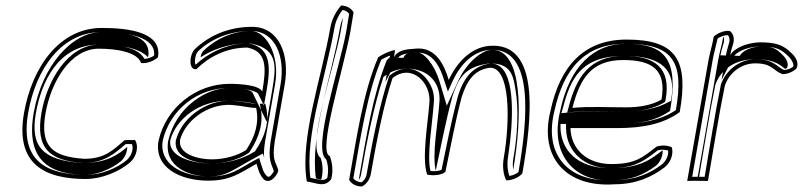

<svg xmlns="http://www.w3.org/2000/svg" viewBox="-20 -642 2903 694"><path d="M67 -235C34 -50 140 5 290 5C347 5 410 -21 449 -54C479 -81 480 -119 468 -136C453 -135 444 -137 430 -135C388 -99 359 -68 284 -68C169 -76 123 -112 145 -235C165 -347 235 -466 337 -466C401 -466 477 -454 490 -414C514 -412 538 -423 551 -435C567 -526 444 -541 348 -541C194 -541 96 -398 67 -235ZM82 -235C110 -395 204 -526 346 -526C444 -526 544 -508 537 -441C527 -434 514 -430 502 -429C478 -474 400 -481 340 -481C224 -481 150 -348 130 -235C107 -104 161 -61 280 -53H281C359 -53 395 -88 434 -121C442 -122 447 -121 457 -121C463 -107 458 -82 439 -64C403 -34 346 -10 293 -10C147 -10 51 -60 82 -235ZM102 -235C69 -50 175 -10 293 -10C326 -10 381 -29 418 -60C433 -74 440 -94 440 -111C409 -85 368 -53 281 -53H278H275C134 -63 88 -112 110 -235C129 -340 187 -481 340 -481C402 -481 482 -471 514 -436L516 -438C527 -517 431 -526 346 -526C240 -526 132 -404 102 -235Z M553 -133C536 -37 630 11 733 11C815 11 849 -18 907 -50C915 -27 916 -13 934 7C961 27 987 -18 986 -27C976 -60 963 -61 973 -130L1009 -336C1028 -442 990 -545 891 -545C806 -545 736 -513 686 -466C664 -447 660 -387 690 -392C732 -434 796 -470 874 -470C945 -456 943 -397 928 -311C917 -334 851 -339 810 -339C689 -339 580 -253 553 -133ZM568 -133C594 -245 694 -324 807 -324C850 -324 907 -315 913 -303L934 -261L943 -311C958 -396 962 -469 880 -485H878H877C798 -485 731 -449 687 -408C681 -417 687 -448 695 -455V-456C742 -500 807 -530 888 -530C974 -530 1012 -439 994 -336L958 -130C948 -61 962 -49 970 -23C968 -20 967 -18 964 -14C956 -3 952 -1 945 -5C929 -23 930 -32 921 -57L917 -71L901 -63C841 -30 814 -4 736 -4C635 -4 555 -51 568 -133ZM588 -133C572 -40 662 -4 736 -4C794 -4 816 -24 879 -59L930 -87L935 -72C933 -85 934 -103 938 -130L974 -336C994 -448 938 -530 888 -530C827 -530 766 -506 717 -460C712 -456 707 -447 705 -435C745 -461 803 -485 877 -485H884L890 -484C990 -464 977 -393 963 -311L944 -202L893 -307C888 -318 848 -324 807 -324C726 -324 616 -255 588 -133ZM596 -137C616 -208 696 -281 814 -278C824 -278 834 -277 844 -276C878 -273 899 -267 909 -267H939L942 -254C954 -198 937 -148 903 -97L902 -95L898 -93C861 -69 804 -51 742 -51C675 -51 585 -76 596 -137ZM616 -137C604 -67 697 -51 742 -51C791 -51 841 -64 877 -88L880 -90L883 -94C917 -146 934 -199 921 -257L919 -267H909C887 -267 865 -274 837 -276C744 -291 642 -227 617 -139L616 -138ZM631 -137C653 -215 746 -275 832 -261C859 -259 881 -252 906 -252C917 -198 903 -150 870 -100C838 -79 791 -66 745 -66C698 -66 622 -84 631 -137ZM948 -32C949 -29 950 -28 951 -24C950 -28 949 -29 948 -32Z M1174 -542C1142 -359 1063 -142 1089 14C1122 18 1152 38 1177 6C1186 -27 1180 -57 1172 -78C1126 -92 1222 -391 1247 -531L1258 -597C1252 -610 1234 -622 1213 -622C1196 -603 1179 -573 1174 -542ZM1189 -542C1193 -566 1205 -590 1218 -606C1230 -604 1238 -598 1242 -592L1232 -531C1209 -401 1107 -103 1159 -66C1166 -47 1168 -24 1163 1C1151 14 1135 7 1102 1C1081 -150 1157 -360 1189 -542ZM1209 -542C1177 -361 1100 -150 1122 3C1128 4 1134 6 1139 7C1140 6 1141 6 1142 4C1149 -24 1146 -51 1139 -71C1085 -110 1188 -395 1212 -531L1220 -578C1215 -567 1211 -554 1209 -542Z M1242 8C1249 21 1265 32 1288 32C1302 26 1316 9 1320 -11C1341 -132 1367 -266 1399 -360C1469 -415 1540 -341 1532 -269C1526 -192 1504 -68 1524 -11C1545 -6 1578 -9 1590 -21C1609 -111 1625 -202 1649 -292C1669 -354 1696 -389 1749 -397C1826 -402 1824 -204 1801 -72C1795 -40 1800 -9 1810 10C1833 10 1857 -2 1868 -15C1902 -208 1936 -494 1746 -476C1681 -469 1631 -416 1602 -353C1587 -403 1557 -475 1480 -466C1448 -464 1418 -461 1404 -435L1408 -461C1387 -458 1362 -445 1347 -435C1292 -307 1270 -148 1242 8ZM1257 3C1284 -149 1307 -304 1358 -426C1368 -432 1380 -438 1390 -441L1373 -346L1417 -430C1425 -445 1445 -449 1479 -451H1480C1544 -459 1572 -398 1587 -347L1599 -311L1616 -349C1644 -409 1689 -455 1745 -461C1750 -461 1754 -462 1759 -462C1910 -463 1888 -212 1854 -20C1846 -13 1833 -8 1821 -6C1815 -23 1812 -47 1816 -72C1819 -91 1821 -111 1824 -132C1837 -250 1838 -418 1751 -412H1750C1687 -403 1655 -358 1635 -294V-293C1611 -205 1594 -114 1576 -28C1567 -24 1550 -22 1536 -24C1522 -78 1543 -196 1548 -270C1552 -302 1541 -331 1524 -354C1497 -391 1444 -413 1391 -371L1387 -368L1385 -362C1353 -266 1326 -132 1305 -11C1303 2 1294 12 1287 17C1272 16 1262 9 1257 3ZM1277 6 1278 7C1281 2 1284 -4 1285 -11C1306 -132 1333 -266 1365 -361L1366 -364L1369 -366C1387 -380 1412 -393 1449 -394C1460 -394 1472 -393 1481 -391C1550 -377 1574 -320 1568 -270C1563 -198 1541 -84 1555 -25C1574 -113 1591 -204 1615 -293C1635 -353 1656 -399 1739 -411L1743 -412H1747C1831 -417 1836 -360 1843 -319C1856 -249 1850 -150 1836 -72C1833 -57 1833 -42 1835 -28C1869 -225 1870 -462 1759 -462C1756 -462 1754 -461 1751 -461C1719 -457 1667 -416 1637 -351L1595 -260L1568 -350C1550 -409 1511 -455 1487 -452L1485 -451H1483C1456 -449 1447 -452 1438 -433L1388 -434L1378 -424C1327 -299 1304 -146 1277 6Z M1970 -242C1927 -72 2028 37 2203 24C2278 24 2336 -2 2382 -37C2407 -57 2415 -89 2408 -110C2391 -117 2373 -118 2353 -112C2303 -73 2277 -49 2190 -49C2102 -49 2044 -102 2042 -179H2211C2306 -179 2380 -195 2437 -237C2469 -421 2428 -499 2245 -499C2086 -499 2003 -397 1970 -242ZM1984 -241C2017 -392 2093 -484 2242 -484C2415 -484 2453 -417 2423 -244C2371 -209 2303 -194 2213 -194H2026V-176C2029 -92 2093 -34 2187 -34C2276 -34 2310 -62 2358 -99C2372 -102 2384 -101 2395 -98C2397 -82 2389 -61 2373 -48C2329 -15 2276 9 2205 9H2204C2186 10 2169 10 2153 9C2019 -1 1948 -97 1984 -241ZM2005 -242C1965 -81 2059 9 2174 10C2182 10 2190 10 2199 9H2202H2205C2258 9 2306 -9 2351 -43C2367 -56 2377 -81 2375 -99C2332 -65 2291 -34 2187 -34C2063 -34 2009 -102 2006 -178V-194H2213C2295 -194 2351 -206 2402 -241C2434 -426 2386 -484 2242 -484C2126 -484 2039 -402 2005 -242ZM2009 -233 2015 -253C2042 -356 2079 -440 2236 -440C2372 -440 2425 -390 2406 -282L2405 -277L2398 -274C2358 -251 2302 -239 2239 -239C2173 -239 2107 -242 2055 -237ZM2030 -235 2048 -237C2107 -243 2175 -239 2239 -239C2294 -239 2339 -248 2376 -269L2384 -274L2386 -282C2407 -399 2344 -440 2236 -440C2111 -440 2063 -363 2035 -253ZM2049 -252C2077 -360 2118 -425 2233 -425C2337 -425 2390 -390 2371 -282C2338 -263 2295 -254 2242 -254C2179 -254 2110 -258 2049 -252Z M2464 12C2490 11 2513 12 2539 12C2559 -103 2577 -220 2600 -332C2614 -376 2657 -413 2710 -413C2772 -413 2773 -387 2808 -374C2826 -374 2843 -381 2858 -393C2870 -414 2856 -435 2844 -447C2811 -481 2783 -489 2725 -489C2678 -487 2633 -468 2619 -442C2621 -454 2625 -467 2629 -480C2637 -502 2630 -522 2618 -530C2596 -533 2573 -521 2560 -510C2555 -480 2546 -452 2541 -425ZM2482 -3 2556 -425C2560 -449 2568 -475 2574 -503C2584 -510 2599 -515 2611 -515C2617 -509 2619 -496 2614 -482C2610 -468 2606 -455 2604 -442L2588 -353L2632 -437C2640 -453 2678 -472 2723 -474C2780 -474 2801 -468 2832 -436C2843 -425 2850 -410 2847 -401C2837 -393 2825 -390 2814 -389C2788 -400 2777 -428 2712 -428C2651 -428 2601 -385 2585 -334V-333V-332C2563 -224 2546 -113 2527 -3ZM2502 -3H2507C2526 -112 2543 -225 2565 -332V-333C2578 -375 2620 -428 2712 -428C2783 -428 2804 -403 2818 -393C2820 -394 2823 -395 2825 -397C2832 -412 2822 -430 2812 -440C2782 -472 2768 -474 2725 -474C2699 -472 2665 -461 2654 -440L2584 -442C2586 -454 2590 -467 2594 -481C2598 -491 2598 -500 2596 -508C2595 -508 2595 -508 2594 -507C2589 -478 2580 -450 2576 -425Z"/></svg>

Font: Snowfall
Style: EcoObl
Weight: 400
Designer: Jasper
Foundry: Cannot Into Space Fonts
Version: Version 0.9